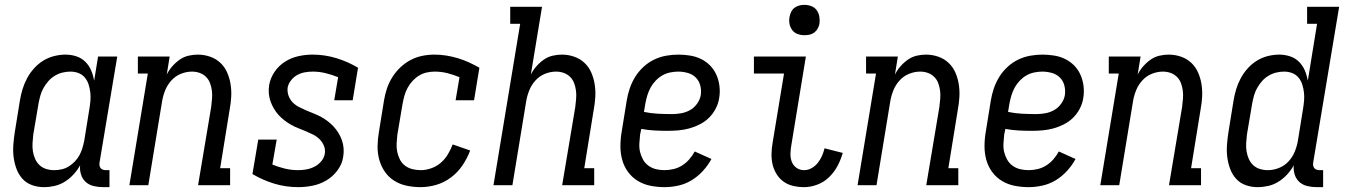

<svg xmlns="http://www.w3.org/2000/svg" viewBox="-20 -763 5540 791"><path d="M161 8Q161 8 161 8Q161 8 161 8Q135 8 111.5 -0.5Q88 -9 72 -27Q56 -45 47.5 -68.5Q39 -92 36 -116.5Q33 -141 35 -167.5Q37 -194 41 -219L62 -349Q66 -373 73 -396Q80 -419 91.5 -440.5Q103 -462 120 -481Q137 -500 158 -513Q179 -526 203 -532Q227 -538 250 -538Q273 -538 294.5 -531Q316 -524 331.5 -508.5Q347 -493 355.5 -473Q364 -453 368 -431L384 -530H463L390 -93Q389 -87 390 -81Q391 -75 394.5 -70.5Q398 -66 404 -64Q410 -62 416 -62H431V8H404Q385 8 366 3.5Q347 -1 333.5 -13Q320 -25 314 -43.5Q308 -62 310 -82Q299 -62 283 -44.5Q267 -27 247 -14.5Q227 -2 205 3Q183 8 161 8ZM204 -62Q219 -62 234.5 -65.5Q250 -69 263.5 -77.5Q277 -86 288.5 -98Q300 -110 307.5 -124Q315 -138 319.5 -153Q324 -168 327 -183L348 -313Q351 -330 352.5 -348Q354 -366 352 -382.5Q350 -399 345 -415Q340 -431 329.5 -443.5Q319 -456 303.5 -462Q288 -468 270 -468Q254 -468 237.5 -464Q221 -460 206 -451Q191 -442 179.5 -429Q168 -416 159.5 -401Q151 -386 146.5 -370Q142 -354 139 -338L117 -208Q115 -191 114 -173.5Q113 -156 115.5 -140Q118 -124 124.5 -109Q131 -94 142.5 -83Q154 -72 170 -67Q186 -62 203 -62Z M513 0 589 -460H548V-530H679L667 -456Q676 -474 689.5 -489.5Q703 -505 720 -517Q737 -529 756.5 -533.5Q776 -538 795 -538Q821 -538 845.5 -529.5Q870 -521 888 -504Q906 -487 916 -464Q926 -441 930 -415.5Q934 -390 932.5 -363.5Q931 -337 926 -311L887 -70H928V0H796L850 -322Q852 -339 853.5 -356Q855 -373 853 -389Q851 -405 845.5 -420Q840 -435 829 -446Q818 -457 803 -462.5Q788 -468 771 -468Q748 -468 725.5 -459Q703 -450 686.5 -432Q670 -414 661 -392Q652 -370 648 -347L591 0Z M1209 8Q1157 8 1109.5 -6.5Q1062 -21 1020 -46L1044 -188H1120L1102 -85Q1127 -75 1153.5 -68.5Q1180 -62 1208 -62Q1225 -62 1242 -65Q1259 -68 1275 -76Q1291 -84 1303 -98Q1315 -112 1318 -129Q1321 -147 1314.5 -162.5Q1308 -178 1296.5 -189.5Q1285 -201 1270 -208.5Q1255 -216 1239.5 -222.5Q1224 -229 1208.5 -235Q1193 -241 1179 -249Q1165 -257 1152 -267Q1139 -277 1128 -289Q1117 -301 1108.5 -315.5Q1100 -330 1094.5 -345.5Q1089 -361 1087.5 -378Q1086 -395 1089 -413Q1094 -442 1111.5 -467.5Q1129 -493 1154.5 -509Q1180 -525 1209 -531.5Q1238 -538 1267 -538Q1318 -538 1365.5 -523.5Q1413 -509 1455 -484L1433 -350H1357L1373 -445Q1348 -455 1322 -461.5Q1296 -468 1268 -468Q1252 -468 1235.5 -465Q1219 -462 1204.5 -454Q1190 -446 1179 -432Q1168 -418 1165 -402Q1163 -384 1169 -368Q1175 -352 1186.5 -340.5Q1198 -329 1213 -321.5Q1228 -314 1243 -307.5Q1258 -301 1273.5 -295Q1289 -289 1303.5 -281Q1318 -273 1331 -263Q1344 -253 1355 -241Q1366 -229 1374.5 -215Q1383 -201 1388.5 -185.5Q1394 -170 1395.5 -152.5Q1397 -135 1394 -118Q1390 -88 1371 -62Q1352 -36 1325 -20Q1298 -4 1268 2Q1238 8 1209 8Z M1713 8Q1683 8 1655 2Q1627 -4 1604 -18.5Q1581 -33 1565.5 -55.5Q1550 -78 1542.5 -105Q1535 -132 1535.5 -161Q1536 -190 1541 -219L1562 -349Q1566 -374 1574 -398Q1582 -422 1596 -444.5Q1610 -467 1629.5 -485.5Q1649 -504 1672 -516Q1695 -528 1720 -533Q1745 -538 1770 -538Q1795 -538 1819.5 -534Q1844 -530 1867 -523Q1890 -516 1912 -506Q1934 -496 1955 -484L1933 -350H1857L1873 -445Q1849 -455 1823.5 -461.5Q1798 -468 1771 -468Q1755 -468 1738.5 -464.5Q1722 -461 1707 -452Q1692 -443 1680 -430Q1668 -417 1659.5 -401.5Q1651 -386 1646.5 -370Q1642 -354 1639 -338L1617 -208Q1615 -190 1614 -172Q1613 -154 1616.5 -137.5Q1620 -121 1627.5 -106Q1635 -91 1648 -81Q1661 -71 1678 -66.5Q1695 -62 1713 -62Q1734 -62 1756 -69.5Q1778 -77 1795.5 -92Q1813 -107 1825 -127Q1837 -147 1845 -168L1917 -143Q1905 -111 1885.5 -82Q1866 -53 1838 -32Q1810 -11 1777.5 -1.5Q1745 8 1713 8Z M2013 0 2123 -665H2082V-735H2213L2167 -456Q2176 -474 2189.5 -489.5Q2203 -505 2220 -517Q2237 -529 2256.5 -533.5Q2276 -538 2295 -538Q2321 -538 2345.5 -529.5Q2370 -521 2388 -504Q2406 -487 2416 -464Q2426 -441 2430 -415.5Q2434 -390 2432.5 -363.5Q2431 -337 2426 -311L2387 -70H2428V0H2296L2350 -322Q2352 -339 2353.5 -356Q2355 -373 2353 -389Q2351 -405 2345.5 -420Q2340 -435 2329 -446Q2318 -457 2303 -462.5Q2288 -468 2271 -468Q2248 -468 2225.5 -459Q2203 -450 2186.5 -432Q2170 -414 2161 -392Q2152 -370 2148 -347L2091 0Z M2718 8Q2689 8 2660.5 2.5Q2632 -3 2608 -17.5Q2584 -32 2567.5 -54.5Q2551 -77 2543.5 -104Q2536 -131 2536 -160.5Q2536 -190 2541 -219L2562 -349Q2566 -374 2574.5 -399Q2583 -424 2597 -446.5Q2611 -469 2631 -487.5Q2651 -506 2675 -517.5Q2699 -529 2724.5 -533.5Q2750 -538 2775 -538Q2799 -538 2823.5 -534Q2848 -530 2869 -519.5Q2890 -509 2906 -492.5Q2922 -476 2931.5 -454.5Q2941 -433 2944 -408.5Q2947 -384 2943 -360Q2940 -338 2929 -316.5Q2918 -295 2901.5 -278.5Q2885 -262 2863.5 -251Q2842 -240 2820 -234Q2798 -228 2775.5 -226Q2753 -224 2731 -224Q2703 -224 2675.5 -225.5Q2648 -227 2622 -232L2617 -208Q2615 -190 2614 -171.5Q2613 -153 2617 -136.5Q2621 -120 2629.5 -105Q2638 -90 2652 -80Q2666 -70 2683 -66Q2700 -62 2718 -62Q2736 -62 2755 -66.5Q2774 -71 2790.5 -81.5Q2807 -92 2820 -107Q2833 -122 2842 -139L2911 -108Q2897 -82 2876 -59Q2855 -36 2829.5 -20.5Q2804 -5 2775 1.5Q2746 8 2718 8ZM2749 -293Q2749 -293 2749 -293Q2749 -293 2750 -293Q2768 -293 2787 -296.5Q2806 -300 2823 -309.5Q2840 -319 2852 -336Q2864 -353 2867 -371Q2870 -391 2865 -410.5Q2860 -430 2846.5 -443.5Q2833 -457 2813.5 -462.5Q2794 -468 2774 -468Q2758 -468 2741 -464.5Q2724 -461 2709 -452.5Q2694 -444 2681.5 -431Q2669 -418 2660.5 -402.5Q2652 -387 2647 -370.5Q2642 -354 2639 -338L2633 -302Q2661 -296 2690.5 -294.5Q2720 -293 2749 -293Z M3293 8Q3270 8 3248 3Q3226 -2 3208.5 -14.5Q3191 -27 3179.5 -45.5Q3168 -64 3163 -85Q3158 -106 3158.5 -129.5Q3159 -153 3163 -175L3210 -460H3086V-530H3300L3240 -164Q3237 -147 3236.5 -129.5Q3236 -112 3242 -96.5Q3248 -81 3261.5 -71.5Q3275 -62 3293 -62Q3309 -62 3324 -70.5Q3339 -79 3349.5 -92.5Q3360 -106 3366.5 -121Q3373 -136 3377 -152L3452 -133Q3444 -105 3430.5 -79.5Q3417 -54 3396 -33.5Q3375 -13 3347.5 -2.5Q3320 8 3293 8ZM3294 -618Q3279 -618 3265.5 -623Q3252 -628 3243.5 -639.5Q3235 -651 3232.5 -665.5Q3230 -680 3233 -695Q3235 -705 3240 -715Q3245 -725 3254 -731.5Q3263 -738 3273.5 -740.5Q3284 -743 3294 -743Q3309 -743 3323 -737.5Q3337 -732 3345 -720.5Q3353 -709 3355.5 -694.5Q3358 -680 3356 -665Q3354 -655 3348.5 -645Q3343 -635 3334 -628.5Q3325 -622 3314.5 -620Q3304 -618 3294 -618Z M3513 0 3589 -460H3548V-530H3679L3667 -456Q3676 -474 3689.5 -489.5Q3703 -505 3720 -517Q3737 -529 3756.5 -533.5Q3776 -538 3795 -538Q3821 -538 3845.5 -529.5Q3870 -521 3888 -504Q3906 -487 3916 -464Q3926 -441 3930 -415.5Q3934 -390 3932.5 -363.5Q3931 -337 3926 -311L3887 -70H3928V0H3796L3850 -322Q3852 -339 3853.5 -356Q3855 -373 3853 -389Q3851 -405 3845.5 -420Q3840 -435 3829 -446Q3818 -457 3803 -462.5Q3788 -468 3771 -468Q3748 -468 3725.5 -459Q3703 -450 3686.5 -432Q3670 -414 3661 -392Q3652 -370 3648 -347L3591 0Z M4218 8Q4189 8 4160.5 2.5Q4132 -3 4108 -17.5Q4084 -32 4067.5 -54.5Q4051 -77 4043.5 -104Q4036 -131 4036 -160.5Q4036 -190 4041 -219L4062 -349Q4066 -374 4074.5 -399Q4083 -424 4097 -446.5Q4111 -469 4131 -487.5Q4151 -506 4175 -517.5Q4199 -529 4224.5 -533.5Q4250 -538 4275 -538Q4299 -538 4323.5 -534Q4348 -530 4369 -519.5Q4390 -509 4406 -492.5Q4422 -476 4431.5 -454.5Q4441 -433 4444 -408.5Q4447 -384 4443 -360Q4440 -338 4429 -316.5Q4418 -295 4401.5 -278.5Q4385 -262 4363.5 -251Q4342 -240 4320 -234Q4298 -228 4275.5 -226Q4253 -224 4231 -224Q4203 -224 4175.5 -225.5Q4148 -227 4122 -232L4117 -208Q4115 -190 4114 -171.5Q4113 -153 4117 -136.5Q4121 -120 4129.5 -105Q4138 -90 4152 -80Q4166 -70 4183 -66Q4200 -62 4218 -62Q4236 -62 4255 -66.5Q4274 -71 4290.5 -81.5Q4307 -92 4320 -107Q4333 -122 4342 -139L4411 -108Q4397 -82 4376 -59Q4355 -36 4329.5 -20.5Q4304 -5 4275 1.5Q4246 8 4218 8ZM4249 -293Q4249 -293 4249 -293Q4249 -293 4250 -293Q4268 -293 4287 -296.5Q4306 -300 4323 -309.5Q4340 -319 4352 -336Q4364 -353 4367 -371Q4370 -391 4365 -410.5Q4360 -430 4346.5 -443.5Q4333 -457 4313.5 -462.5Q4294 -468 4274 -468Q4258 -468 4241 -464.5Q4224 -461 4209 -452.5Q4194 -444 4181.5 -431Q4169 -418 4160.5 -402.5Q4152 -387 4147 -370.5Q4142 -354 4139 -338L4133 -302Q4161 -296 4190.5 -294.5Q4220 -293 4249 -293Z M4513 0 4589 -460H4548V-530H4679L4667 -456Q4676 -474 4689.5 -489.5Q4703 -505 4720 -517Q4737 -529 4756.5 -533.5Q4776 -538 4795 -538Q4821 -538 4845.5 -529.5Q4870 -521 4888 -504Q4906 -487 4916 -464Q4926 -441 4930 -415.5Q4934 -390 4932.5 -363.5Q4931 -337 4926 -311L4887 -70H4928V0H4796L4850 -322Q4852 -339 4853.5 -356Q4855 -373 4853 -389Q4851 -405 4845.5 -420Q4840 -435 4829 -446Q4818 -457 4803 -462.5Q4788 -468 4771 -468Q4748 -468 4725.5 -459Q4703 -450 4686.5 -432Q4670 -414 4661 -392Q4652 -370 4648 -347L4591 0Z M5161 8Q5161 8 5161 8Q5161 8 5161 8Q5161 8 5161 8Q5161 8 5161 8Q5135 8 5111.5 -0.5Q5088 -9 5072 -27Q5056 -45 5047.5 -68.5Q5039 -92 5036 -116.5Q5033 -141 5035 -167.5Q5037 -194 5041 -219L5062 -349Q5066 -373 5073 -396Q5080 -419 5091.5 -440.5Q5103 -462 5120 -481Q5137 -500 5158 -513Q5179 -526 5203 -532Q5227 -538 5250 -538Q5273 -538 5294.5 -531Q5316 -524 5331.5 -508.5Q5347 -493 5355.5 -473Q5364 -453 5368 -431L5406 -665H5365V-735H5497L5390 -93Q5389 -87 5390 -81Q5391 -75 5394.5 -70.5Q5398 -66 5404 -64Q5410 -62 5416 -62H5431V8H5404Q5385 8 5366 3.5Q5347 -1 5333.5 -13Q5320 -25 5314 -43.5Q5308 -62 5310 -82Q5299 -62 5283 -44.5Q5267 -27 5247 -14.5Q5227 -2 5205 3Q5183 8 5161 8ZM5204 -62Q5226 -62 5249 -71Q5272 -80 5288.5 -98Q5305 -116 5314 -138Q5323 -160 5327 -183L5348 -313Q5351 -331 5352.5 -348.5Q5354 -366 5352 -382.5Q5350 -399 5345 -415Q5340 -431 5329.5 -443.5Q5319 -456 5303.5 -462Q5288 -468 5270 -468Q5254 -468 5237.5 -464Q5221 -460 5206 -451Q5191 -442 5179.5 -429Q5168 -416 5159.5 -401Q5151 -386 5146.5 -370Q5142 -354 5139 -338L5117 -208Q5115 -191 5114 -173.5Q5113 -156 5115.5 -140Q5118 -124 5124.5 -109Q5131 -94 5142.5 -83Q5154 -72 5170 -67Q5186 -62 5203 -62Z"/></svg>

Font: Iosevka Slab
Style: Italic
Weight: 400
Italic angle: -9°
Monospace: yes
Designer: Belleve Invis
Foundry: Belleve Invis
Version: Version 11.1.0; ttfautohint (v1.8.3)